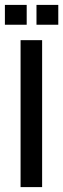

<svg xmlns="http://www.w3.org/2000/svg" viewBox="-33 -764 258 784"><path d="M51 0V-600H139V0ZM116 -663V-744H205V-663ZM-13 -663V-744H76V-663Z"/></svg>

Font: Big Shoulders Text Medium
Style: Regular
Weight: 500
Designer: Patric King
Foundry: XO Type Co
Version: Version 1.000; ttfautohint (v1.8.2)